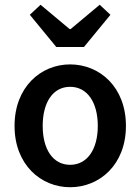

<svg xmlns="http://www.w3.org/2000/svg" viewBox="-20 -773 589 805"><path d="M274 12C397 12 508 -82 508 -245C508 -409 397 -503 274 -503C152 -503 41 -409 41 -245C41 -82 152 12 274 12ZM274 -409C346 -409 390 -344 390 -245C390 -147 346 -82 274 -82C202 -82 159 -147 159 -245C159 -344 202 -409 274 -409ZM216 -576H332L443 -711L398 -753L276 -651H272L150 -753L105 -711Z"/></svg>

Font: DAIFUKU Sans Semibold
Style: Regular
Weight: 600
Designer: Original font ‘Source Sans 3’ : Paul D. Hunt
Foundry: Daifuku
Version: Version 1.000